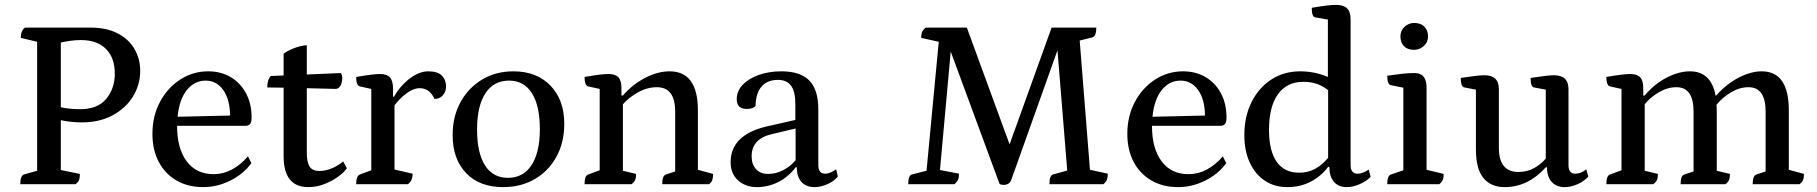

<svg xmlns="http://www.w3.org/2000/svg" viewBox="-20 -754 7437 786"><path d="M63 0Q63 -35 79 -40L132 -55V-583L65 -599Q65 -628 82 -641H349Q416 -641 461.5 -617.5Q507 -594 530.5 -553.5Q554 -513 554 -464Q554 -408 525 -360Q496 -312 442 -282.5Q388 -253 315 -253Q271 -253 229 -262V-58L307 -42Q307 -26 303.5 -17Q300 -8 289 0ZM312 -590Q289 -590 268 -587Q247 -584 229 -580V-315Q245 -311 266.5 -309Q288 -307 308 -307Q380 -307 415 -349.5Q450 -392 450 -452Q450 -518 413.5 -554Q377 -590 312 -590Z M812 12Q749 12 702 -15.5Q655 -43 629.5 -92Q604 -141 604 -206Q604 -279 635 -337Q666 -395 718 -428.5Q770 -462 832 -462Q885 -462 925 -438Q965 -414 987.5 -371.5Q1010 -329 1010 -273Q1010 -252 1003 -245.5Q996 -239 985 -239H705V-237Q705 -147 744 -94Q783 -41 855 -41Q894 -41 929.5 -60Q965 -79 995 -114L1009 -86Q976 -41 922.5 -14.5Q869 12 812 12ZM822 -424Q776 -424 745 -385.5Q714 -347 707 -276L922 -281Q921 -348 893.5 -386Q866 -424 822 -424Z M1242 12Q1141 12 1141 -115V-395L1074 -396Q1074 -412 1078 -424.5Q1082 -437 1089 -443L1141 -445V-534Q1156 -546 1183 -556.5Q1210 -567 1236 -569V-449L1376 -455Q1381 -445 1381 -435Q1381 -417 1374.5 -404.5Q1368 -392 1356 -390L1236 -393V-129Q1236 -90 1247.5 -72Q1259 -54 1288 -54Q1310 -54 1335 -63.5Q1360 -73 1385 -93L1400 -65Q1389 -49 1364.5 -31Q1340 -13 1308 -0.5Q1276 12 1242 12Z M1438 0Q1438 -34 1454 -40L1500 -57V-390L1454 -400Q1438 -403 1438 -439Q1480 -446 1501 -448.5Q1522 -451 1536 -451Q1564 -451 1576.5 -437Q1589 -423 1589 -390V-358H1593Q1619 -404 1658 -433Q1697 -462 1733 -462Q1772 -462 1789 -444.5Q1806 -427 1806 -400Q1806 -379 1793 -364Q1780 -349 1759 -349Q1746 -375 1731 -384Q1716 -393 1698 -393Q1673 -393 1645 -372.5Q1617 -352 1595 -323V-60L1669 -43Q1669 -14 1650 0Z M2039 12Q1943 12 1888 -45.5Q1833 -103 1833 -201Q1833 -277 1865 -335.5Q1897 -394 1953 -428Q2009 -462 2082 -462Q2177 -462 2233.5 -403.5Q2290 -345 2290 -247Q2290 -171 2258 -112.5Q2226 -54 2169.5 -21Q2113 12 2039 12ZM2059 -26Q2122 -26 2156 -78Q2190 -130 2190 -225Q2190 -321 2157.5 -372.5Q2125 -424 2064 -424Q2001 -424 1967 -372Q1933 -320 1933 -224Q1933 -128 1965.5 -77Q1998 -26 2059 -26Z M2373 0Q2373 -36 2389 -40L2435 -57V-390L2389 -400Q2373 -403 2373 -439Q2414 -446 2435.5 -448.5Q2457 -451 2471 -451Q2499 -451 2511.5 -437.5Q2524 -424 2524 -394V-363H2530Q2570 -409 2621.5 -435.5Q2673 -462 2721 -462Q2837 -462 2837 -302V-59L2899 -42Q2899 -26 2896 -17Q2893 -8 2883 0H2691Q2691 -36 2707 -40L2744 -52V-297Q2744 -397 2669 -397Q2629 -397 2591 -375.5Q2553 -354 2530 -327V-55L2584 -42Q2584 -26 2580 -17Q2576 -8 2565 0Z M3079 12Q3032 12 3001.5 -15.5Q2971 -43 2971 -90Q2971 -201 3117 -236L3236 -263V-326Q3236 -379 3218.5 -403Q3201 -427 3165 -427Q3121 -427 3097.5 -399.5Q3074 -372 3073 -320Q3062 -308 3037 -308Q2996 -308 2996 -348Q2996 -381 3020 -406.5Q3044 -432 3085.5 -447Q3127 -462 3179 -462Q3256 -462 3293 -424.5Q3330 -387 3330 -306V-78Q3330 -43 3358 -43Q3369 -43 3381.5 -48.5Q3394 -54 3403 -61L3410 -31Q3393 -11 3366 0.5Q3339 12 3315 12Q3280 12 3261 -9Q3242 -30 3242 -69H3237Q3208 -30 3166.5 -9Q3125 12 3079 12ZM3124 -42Q3156 -42 3185.5 -57Q3215 -72 3237 -98V-228L3140 -205Q3057 -186 3057 -114Q3057 -81 3075 -61.5Q3093 -42 3124 -42Z M4091 3Q4087 3 4080.5 2Q4074 1 4072 -1L3872 -543L3828 -58L3906 -43Q3906 -28 3902 -18.5Q3898 -9 3887 0H3698Q3698 -37 3714 -40L3773 -55L3823 -583L3751 -599Q3751 -613 3754.5 -622.5Q3758 -632 3770 -641H3938L4113 -163L4285 -641H4468Q4468 -606 4452 -601L4400 -588L4442 -59L4515 -43Q4515 -28 4511.5 -18.5Q4508 -9 4497 0H4276Q4276 -37 4292 -40L4349 -56L4309 -548L4120 -18Q4116 -6 4107 -1.5Q4098 3 4091 3Z M4803 12Q4740 12 4693 -15.5Q4646 -43 4620.5 -92Q4595 -141 4595 -206Q4595 -279 4626 -337Q4657 -395 4709 -428.5Q4761 -462 4823 -462Q4876 -462 4916 -438Q4956 -414 4978.5 -371.5Q5001 -329 5001 -273Q5001 -252 4994 -245.5Q4987 -239 4976 -239H4696V-237Q4696 -147 4735 -94Q4774 -41 4846 -41Q4885 -41 4920.5 -60Q4956 -79 4986 -114L5000 -86Q4967 -41 4913.5 -14.5Q4860 12 4803 12ZM4813 -424Q4767 -424 4736 -385.5Q4705 -347 4698 -276L4913 -281Q4912 -348 4884.5 -386Q4857 -424 4813 -424Z M5250 12Q5197 12 5157.5 -14.5Q5118 -41 5096 -89Q5074 -137 5074 -201Q5074 -277 5103.5 -336Q5133 -395 5184.5 -428.5Q5236 -462 5303 -462Q5331 -462 5359.5 -456.5Q5388 -451 5416 -439V-674L5364 -683Q5350 -685 5350 -722Q5390 -729 5412.5 -731.5Q5435 -734 5449 -734Q5480 -734 5494.5 -720Q5509 -706 5509 -674V-78Q5509 -43 5538 -43Q5549 -43 5561.5 -48Q5574 -53 5583 -60L5591 -30Q5572 -11 5545 0.5Q5518 12 5494 12Q5459 12 5440.5 -10Q5422 -32 5422 -71H5417Q5391 -35 5348 -11.5Q5305 12 5250 12ZM5298 -47Q5336 -47 5365 -63.5Q5394 -80 5417 -108V-385Q5397 -401 5372.5 -410Q5348 -419 5315 -419Q5248 -419 5211.5 -368Q5175 -317 5175 -222Q5175 -136 5206.5 -91.5Q5238 -47 5298 -47Z M5659 0Q5659 -36 5675 -40L5725 -57V-395L5675 -405Q5659 -407 5659 -444Q5694 -449 5720 -452Q5746 -455 5771 -455Q5820 -455 5820 -396V-59L5890 -42Q5890 -26 5886 -17Q5882 -8 5872 0ZM5769 -550Q5742 -550 5727.5 -565Q5713 -580 5713 -605Q5713 -629 5730 -644.5Q5747 -660 5769 -660Q5796 -660 5811 -645Q5826 -630 5826 -605Q5826 -581 5808.5 -565.5Q5791 -550 5769 -550Z M6140 12Q6083 12 6052.5 -25.5Q6022 -63 6022 -143V-387L5975 -396Q5960 -398 5960 -435Q6000 -441 6022 -443.5Q6044 -446 6057 -446Q6116 -446 6116 -389V-149Q6116 -50 6196 -50Q6232 -50 6260.5 -66Q6289 -82 6308 -105V-387L6260 -396Q6246 -398 6246 -435Q6286 -441 6307.5 -443.5Q6329 -446 6342 -446Q6401 -446 6401 -389V-78Q6401 -43 6429 -43Q6452 -43 6474 -61L6482 -31Q6464 -11 6437 0.5Q6410 12 6385 12Q6352 12 6332.5 -9Q6313 -30 6313 -69H6308Q6235 12 6140 12Z M6556 0Q6556 -36 6572 -40L6618 -57V-390L6572 -400Q6556 -403 6556 -439Q6597 -446 6618.5 -448.5Q6640 -451 6654 -451Q6682 -451 6694.5 -437.5Q6707 -424 6707 -394V-363H6713Q6751 -409 6801.5 -435.5Q6852 -462 6898 -462Q6985 -462 7003 -363H7006Q7046 -409 7096.5 -435.5Q7147 -462 7192 -462Q7303 -462 7303 -302V-59L7365 -42Q7365 -26 7361 -17Q7357 -8 7347 0H7155Q7155 -36 7171 -40L7208 -52V-297Q7208 -397 7138 -397Q7101 -397 7065.5 -375.5Q7030 -354 7007 -325Q7008 -314 7008 -302V-55L7062 -42Q7062 -26 7058 -17Q7054 -8 7044 0H6860Q6860 -36 6876 -40L6913 -52V-297Q6913 -397 6843 -397Q6806 -397 6770.5 -376Q6735 -355 6713 -327V-55L6767 -42Q6767 -26 6763 -17Q6759 -8 6748 0Z"/></svg>

Font: Petrona Medium
Style: Regular
Weight: 500
Designer: Ringo R. Seeber
Foundry: Ringo R. Seeber
Version: Version 2.001; ttfautohint (v1.8.3)